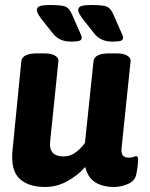

<svg xmlns="http://www.w3.org/2000/svg" viewBox="-20 -738 597 766"><path d="M264 -572Q241 -572 224 -579Q207 -586 193 -602L162 -641Q140 -668 133.5 -679.5Q127 -691 127 -698Q127 -709 138.5 -713.5Q150 -718 182 -718Q213 -718 229 -715Q245 -712 253 -703.5Q261 -695 268 -679L296 -615Q301 -605 303.5 -598.5Q306 -592 306 -587Q306 -579 297.5 -575.5Q289 -572 264 -572ZM429 -572Q406 -572 389 -579Q372 -586 358 -602L327 -641Q305 -668 298.5 -679.5Q292 -691 292 -698Q292 -709 303.5 -713.5Q315 -718 347 -718Q378 -718 394 -715Q410 -712 418 -703.5Q426 -695 433 -679L461 -615Q466 -605 468.5 -598.5Q471 -592 471 -587Q471 -579 462.5 -575.5Q454 -572 429 -572ZM160 8Q93 8 57.5 -25.5Q22 -59 30 -139L65 -493Q68 -525 128 -525H156Q186 -525 200.5 -515.5Q215 -506 213 -494L180 -173Q174 -114 233 -114Q262 -114 284 -131.5Q306 -149 319 -168L353 -493Q356 -525 416 -525H444Q474 -525 488.5 -515.5Q503 -506 501 -494L465 -147Q463 -126 470.5 -117.5Q478 -109 494 -109Q505 -109 512.5 -112Q520 -115 523 -115Q531 -115 531 -103Q531 -99 530 -84.5Q529 -70 524 -44Q519 -16 490.5 -4Q462 8 436 8Q389 8 359.5 -11Q330 -30 320 -72Q294 -41 251 -16.5Q208 8 160 8Z"/></svg>

Font: Asap
Style: Bold Italic
Weight: 700
Italic angle: -6°
Designer: Pablo Cosgaya
Foundry: Omnibus-Type
Version: Version 3.001; ttfautohint (v1.8.3)